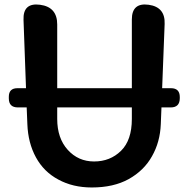

<svg xmlns="http://www.w3.org/2000/svg" viewBox="-20 -811 832 849"><path d="M386 18Q302 18 238 -17Q174 -51 139 -115Q104 -179 101 -262L98 -336H59Q19 -336 19 -376V-383Q19 -421 57 -421H95L84 -723Q81 -800 157 -790Q233 -780 233 -703V-421H563V-725Q563 -800 637 -790Q711 -780 708 -705L697 -421H736Q775 -421 775 -382V-377Q775 -336 735 -336H694L691 -262Q688 -183 652 -120Q617 -57 549 -19Q482 18 386 18ZM396 -97Q467 -97 515 -144Q563 -191 563 -285V-336H233V-285Q233 -200 279.5 -148.5Q326 -97 396 -97Z"/></svg>

Font: MaokenZhuyuanTi
Style: Regular
Weight: 400
Designer: Fontworks Inc & LongZhuTi team: ZERO子、时光羊、荆南、频凡、刘鹏、Little White Dog、帆影Magmeta、奈白不弍、白日月球、ChaoTawei、雨三（排名不分先后）
Version: Version 1.000; 20230222